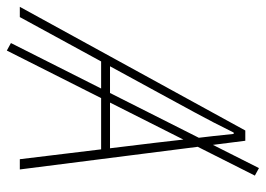

<svg xmlns="http://www.w3.org/2000/svg" viewBox="-170 -612 778 562"><g transform="rotate(90 219.0 -331.0)"><path d="M86 38 64 26 430 -700 452 -688ZM-42 0 320 -660H350L434 0H404L356 -396Q350 -452 343 -509Q336 -566 330 -626H326Q296 -565 266 -510Q236 -455 204 -396L-12 0ZM104 -238 112 -264H392L386 -238Z"/></g></svg>

Font: Source Sans 3
Style: Italic
Weight: 200
Italic angle: -11°
Designer: Paul D. Hunt
Foundry: Adobe
Version: Version 3.046;hotconv 1.0.118;makeotfexe 2.5.65603